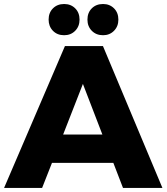

<svg xmlns="http://www.w3.org/2000/svg" viewBox="-25 -929 823 949"><path d="M0 0ZM583 0 535.2 -124H231.9L183.1 0H-4.9L295.9 -701.2H483.9L777.8 0ZM287.1 -264.2H481L384.8 -514.2ZM368.2 -832Q368.2 -798.8 346.7 -776.9Q325.2 -754.9 292 -754.9Q257.8 -754.9 236.6 -776.9Q215.3 -798.8 215.3 -832Q215.3 -866.2 236.8 -887.7Q258.3 -909.2 292 -909.2Q325.2 -909.2 346.7 -887.7Q368.2 -866.2 368.2 -832ZM560.1 -832Q560.1 -798.8 538.6 -776.9Q517.1 -754.9 484.4 -754.9Q450.2 -754.9 428.7 -776.9Q407.2 -798.8 407.2 -832Q407.2 -866.2 428.7 -887.7Q450.2 -909.2 484.4 -909.2Q517.1 -909.2 538.6 -887.7Q560.1 -866.2 560.1 -832Z"/></svg>

Font: Argentum Sans
Style: Bold
Weight: 700
Designer: Julieta Ulanovsky (Modified by Cristiano Sobral)
Foundry: Julieta Ulanovsky
Version: Version 1.000; ttfautohint (v1.5.65-e2d9)